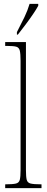

<svg xmlns="http://www.w3.org/2000/svg" viewBox="-20 -979 243 999"><path d="M7 0V-20H10Q47 -20 63 -24Q79 -28 83 -43.5Q87 -59 87 -94V-662Q87 -699 83 -715.5Q79 -732 64.5 -736Q50 -740 20 -740H7V-760H115V-94Q115 -59 119 -43.5Q123 -28 139.5 -24Q156 -20 192 -20H196V0ZM68 -812Q91 -856 107.5 -890.5Q124 -925 134 -959H179V-949Q170 -932 152 -905.5Q134 -879 113 -851Q92 -823 73 -799H68Z"/></svg>

Font: Noto Serif Myanmar ExtraCondensed Thin
Style: Regular
Weight: 100
Width: 2
Designer: Ben Mitchell and the Monotype Design Team
Foundry: Monotype Imaging Inc.
Version: Version 2.106; ttfautohint (v1.8.4.7-5d5b)